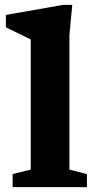

<svg xmlns="http://www.w3.org/2000/svg" viewBox="-20 -764 408 784"><path d="M263.5 -71.5 335 -53V0H31.5V-53L105.5 -71.5V-603Q96 -608 64.5 -623Q33 -638 4 -652.5V-703L237 -744H275L263.5 -621Z"/></svg>

Font: Newsreader 6pt SemiBold
Style: Regular
Weight: 600
Designer: Hugues Gentile
Foundry: Production Type
Version: Version 1.003; ttfautohint (v1.8.3)